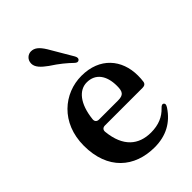

<svg xmlns="http://www.w3.org/2000/svg" viewBox="-253 -951 1076 1076"><g transform="rotate(-45 285.5 -412.5)"><path d="M315 23C404 23 473 -13 521 -86C530 -100 531 -109 523 -115C516 -120 507 -116 497 -105C464 -70 420 -50 359 -50C262 -50 193 -105 180 -234C178 -251 188 -261 204 -261H503C518 -261 528 -268 530 -282C532 -296 533 -311 533 -328C533 -455 452 -551 308 -551C169 -551 40 -446 40 -264C40 -75 156 23 315 23ZM157 -798C157 -769 182 -745 218 -719C269 -686 302 -658 330 -631C341 -620 350 -618 358 -624C366 -630 366 -640 359 -653L278 -791C252 -833 231 -848 204 -848C183 -848 157 -831 157 -798ZM180 -335C192 -447 242 -504 303 -504C371 -504 409 -453 409 -370C409 -325 399 -308 355 -308H204C188 -308 178 -318 180 -335Z"/></g></svg>

Font: 寒蝉锦书宋Pro Soft
Style: Regular
Weight: 700
Designer: 寒蝉锦书宋{Warren} 思源宋体{Ryoko NISHIZUKA 西塚涼子 (kana & ideographs); Frank Grießhammer (Latin, Greek & Cyrillic); Wenlong ZHANG 
Foundry: Adobe & ChillType
Version: Version 2.000;Glyphs 3.1.1 (3135)